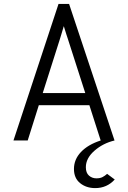

<svg xmlns="http://www.w3.org/2000/svg" viewBox="-20 -720 656 984"><path d="M359 146Q359 97 395 59Q431 21 496 0L438 -181H179L122 0H49L280 -700H334L567 0Q508 14 464 52.5Q420 91 420 137Q420 166 436 180Q452 194 474 194Q493 194 505.5 187.5Q518 181 529 171L568 200Q528 244 468 244Q422 244 390.5 218.5Q359 193 359 146ZM417 -243 327 -523 320 -544Q309 -577 307 -586Q305 -578 288 -523L199 -243Z"/></svg>

Font: Overpass Mono Light
Style: Regular
Weight: 300
Monospace: yes
Designer: Delve Withrington, Dave Bailey
Foundry: Delve Fonts
Version: Version 1.000;DELV;Overpass